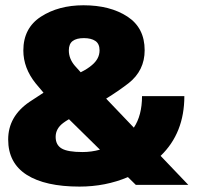

<svg xmlns="http://www.w3.org/2000/svg" viewBox="-20 -701 749 728"><path d="M281.5 6.5Q151.5 6.5 81.2 -38.2Q11 -83 11 -172Q11 -259.5 91.5 -314.5Q119 -333 145 -349.5Q130.5 -366 115.5 -384.5Q68.5 -443 68.5 -509.5Q68.5 -594.5 135.2 -637.8Q202 -681 296.5 -681Q397.5 -681 463 -638.2Q528.5 -595.5 528.5 -510.5Q528.5 -433.5 467.5 -385.5Q428.5 -355.5 382.5 -327L487.5 -217Q518.5 -263.5 518.5 -336.5H679Q679 -196.5 589 -110L694 0H495L465 -29.5Q380 6.5 281.5 6.5ZM359 -133.5 241.5 -249Q228.5 -241.5 220 -235Q191 -213.5 191 -182Q191 -151.5 213.8 -138Q236.5 -124.5 293 -124.5Q326.5 -124.5 359 -133.5ZM286 -427Q312.5 -440 329 -454.5Q357.5 -478.5 357.5 -510Q357.5 -535 341.5 -545.8Q325.5 -556.5 298 -556.5Q270 -556.5 255.5 -545.5Q241 -534.5 241 -510Q241 -478.5 263.5 -452Q273.5 -440.5 286 -427Z"/></svg>

Font: Anybody ExtraBold
Style: Regular
Weight: 800
Designer: Tyler Finck
Foundry: Etcetera Type Company
Version: Version 1.010; ttfautohint (v1.8.3) -l 8 -r 50 -G 200 -x 14 